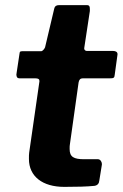

<svg xmlns="http://www.w3.org/2000/svg" viewBox="-20 -730 479 750"><path d="M231 0C280 0 319 -1 349 -4C361 -6 367 -13 368 -25L378 -87C378 -88 378 -89 378 -90C378 -97 372 -108 363 -108H309C268 -108 252 -117 252 -148C252 -156 252 -162 253 -166L287 -408C289 -419 294 -424 303 -424H409C424 -424 427 -426 428 -437L439 -517C439 -518 439 -519 439 -519C439 -526 433 -531 422 -531H319C314 -531 309 -535 309 -540V-542L331 -687C331 -689 331 -692 331 -694C331 -704 330 -710 319 -710H211C200 -710 194 -706 192 -697L156 -545C153 -538 146 -530 141 -530H72C59 -530 57 -530 56 -519L45 -446C45 -443 44 -441 44 -439C44 -429 48 -424 56 -424H118C129 -424 134 -421 134 -414V-412L94 -134C93 -128 93 -120 93 -109C93 -41 146 0 231 0Z"/></svg>

Font: Libre Franklin
Style: Bold Italic
Weight: 700
Italic angle: -8°
Designer: Pablo Impallari, Rodrigo Fuenzalida
Foundry: Impallari Type
Version: Version 1.002; ttfautohint (v1.5)